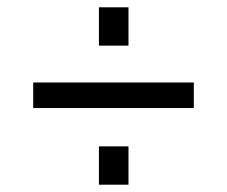

<svg xmlns="http://www.w3.org/2000/svg" viewBox="-20 -611 622 526"><path d="M332 -210V-105H251V-210ZM332 -591V-486H251V-591ZM71 -385H511V-315H71Z"/></svg>

Font: Pathway Extreme 28pt Medium
Style: Regular
Weight: 500
Designer: Eduardo Rodriguez Tunni
Foundry: Eduardo Rodriguez Tunni
Version: Version 1.001;gftools[0.9.26]